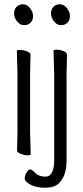

<svg xmlns="http://www.w3.org/2000/svg" viewBox="-20 -718 390 900"><path d="M93 -600Q74 -600 60 -618Q46 -636 46 -654.5Q46 -673 57 -685.5Q68 -698 87.5 -698Q107 -698 121 -679.5Q135 -661 135 -642.5Q135 -624 123.5 -612Q112 -600 93 -600ZM62 -102V-371L59 -480Q59 -484 74 -484Q89 -484 106 -477.5Q123 -471 123 -462L121 -371V-102L124 6Q124 10 109.5 10Q95 10 77.5 3Q60 -4 60 -12ZM266 -600Q247 -600 233 -618Q219 -636 219 -654.5Q219 -673 230 -685.5Q241 -698 260.5 -698Q280 -698 294 -679.5Q308 -661 308 -642.5Q308 -624 296.5 -612Q285 -600 266 -600ZM140 87Q158 110 194 110Q214 110 224 89Q234 68 234 36V-367L231 -480Q231 -485 246 -485Q261 -485 277.5 -478.5Q294 -472 294 -462L292 -367V35Q292 108 255 142Q234 162 191.5 162Q149 162 122.5 147.5Q96 133 96 118.5Q96 104 105 90Q114 76 122 76Q128 77 140 87Z"/></svg>

Font: Moon Stars Kai T Light
Style: Regular
Weight: 300
Designer: GuiWonder
Version: Version 1.101